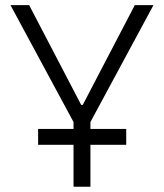

<svg xmlns="http://www.w3.org/2000/svg" viewBox="-20 -713 626 733"><path d="M125.5 -160.2H260.7V0H325.2V-160.2H461.9V-220.7H325.2V-247.1L565.9 -693.4H494.6L295.9 -312.5H290L91.3 -693.4H20L260.7 -247.1V-220.7H125.5Z"/></svg>

Font: Cascadia Code PL Light
Style: Regular
Weight: 300
Monospace: yes
Designer: Aaron Bell
Foundry: Saja Typeworks
Version: Version 2404.023